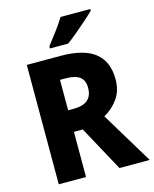

<svg xmlns="http://www.w3.org/2000/svg" viewBox="-134 -1020 890 1109"><g transform="rotate(-15 310.5 -465.5)"><path d="M279 -714Q417 -714 484 -661Q551 -608 551 -502Q551 -434 518 -387Q485 -340 433 -311L621 0H440L293 -270H240V0H77V-714ZM272 -581H240V-399H274Q385 -399 385 -495Q385 -540 357.5 -560.5Q330 -581 272 -581ZM515 -921Q497 -903 465.5 -875Q434 -847 400 -818.5Q366 -790 340 -771H231V-784Q256 -817 286.5 -857Q317 -897 337 -931H515Z"/></g></svg>

Font: Noto Sans Kannada SemiCondensed ExtraBold
Style: Regular
Weight: 800
Width: 4
Designer: Jelle Bosma - Monotype Design Team
Foundry: Monotype Imaging Inc.
Version: Version 2.005; ttfautohint (v1.8.4.7-5d5b)